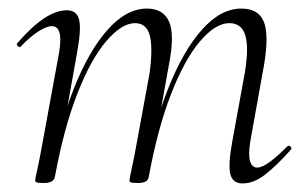

<svg xmlns="http://www.w3.org/2000/svg" viewBox="-20 -419 714 448"><path d="M546 9Q523 9 517.5 -12.5Q512 -34 522 -89L551 -248Q561 -307 552.5 -336Q544 -365 515 -365Q483 -365 447 -323Q411 -281 379.5 -200.5Q348 -120 327 -6L317 -7Q337 -123 372 -211.5Q407 -300 451 -349.5Q495 -399 543 -399Q583 -399 595.5 -368.5Q608 -338 596 -267L564 -89Q559 -58 563.5 -43Q568 -28 580 -28Q592 -28 610 -41.5Q628 -55 650 -77Q654 -81 658 -77Q662 -73 658 -69Q625 -32 598.5 -11.5Q572 9 546 9ZM82 8Q69 8 65.5 6.5Q62 5 62 2Q62 -1 67 -23.5Q72 -46 76 -68L118 -297Q128 -358 101 -358Q89 -358 70 -346Q51 -334 29 -311Q26 -307 21.5 -311.5Q17 -316 21 -319Q54 -357 82.5 -376Q111 -395 136 -395Q159 -395 164.5 -373.5Q170 -352 160 -297L108 -6Q105 8 82 8ZM302 8Q289 8 285.5 6.5Q282 5 282 2Q282 -1 287.5 -26.5Q293 -52 297 -74L329 -248Q337 -307 329.5 -336Q322 -365 295 -365Q264 -365 228 -323Q192 -281 160.5 -200.5Q129 -120 108 -6L97 -7Q117 -123 152 -211.5Q187 -300 231 -349.5Q275 -399 323 -399Q361 -399 374.5 -368.5Q388 -338 374 -267L327 -6Q325 8 302 8Z"/></svg>

Font: Cormorant Light Light
Style: Italic
Weight: 300
Italic angle: -10°
Version: Version 4.000